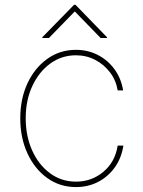

<svg xmlns="http://www.w3.org/2000/svg" viewBox="-20 -759 590 791"><path d="M293 11.7Q226.6 11.7 174.8 -25.4Q123 -62.5 93.3 -126.7Q63.5 -190.9 63.5 -271.5Q63.5 -351.6 93 -415.3Q122.6 -479 174.6 -516.4Q226.6 -553.7 293 -553.7Q341.8 -553.7 382.8 -532.7Q423.8 -511.7 451.4 -474.1Q479 -436.5 487.3 -386.7H464.8Q458 -428.2 433.3 -460.7Q408.7 -493.2 372.3 -512.2Q335.9 -531.2 293 -531.2Q233.9 -531.2 187.3 -497.3Q140.6 -463.4 113.3 -404.8Q85.9 -346.2 85.9 -271.5Q85.9 -198.7 112.3 -139.6Q138.7 -80.6 185.5 -45.7Q232.4 -10.7 293 -10.7Q357.9 -10.7 406.2 -51.5Q454.6 -92.3 464.8 -159.2H488.3Q480.5 -107.9 452.9 -69.3Q425.3 -30.8 384 -9.5Q342.8 11.7 293 11.7ZM394.5 -602.5 288.1 -711.9 181.6 -602.5H154.3V-605.5L285.2 -739.3H291L420.9 -605.5V-602.5Z"/></svg>

Font: Inter Tight Thin
Style: Regular
Weight: 250
Designer: Rasmus Andersson
Foundry: rsms
Version: Version 3.004